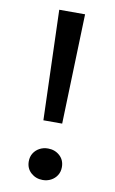

<svg xmlns="http://www.w3.org/2000/svg" viewBox="-83 -745 481 805"><g transform="rotate(10 157.5 -342.5)"><path d="M117.5 -232 102.5 -700H212.5L197.5 -232ZM157.5 15Q128.5 15 107.8 -3.5Q87 -22 87 -52Q87 -72 96.5 -87Q106 -102 122 -110.5Q138 -119 157.5 -119Q187 -119 207.5 -100.5Q228 -82 228 -52Q228 -32 218.5 -17Q209 -2 193 6.5Q177 15 157.5 15Z"/></g></svg>

Font: Geologica Roman Light
Style: Regular
Weight: 300
Designer: Sindre Bremnes, Frode Helland
Foundry: Monokrom Skriftforlag AS
Version: Version 1.010;gftools[0.9.28]